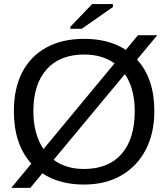

<svg xmlns="http://www.w3.org/2000/svg" viewBox="-20 -887 818 933"><path d="M730 -347.2Q730 -239.7 688.2 -159.4Q646.5 -79.1 569.8 -34.7Q493.2 9.8 388.2 9.8Q267.6 9.8 186 -44.9L127.4 25.9H34.7L132.3 -91.8Q47.4 -185.5 47.4 -347.2Q47.4 -457.5 88.1 -535.9Q128.9 -614.3 205.3 -656.2Q281.7 -698.2 389.2 -698.2Q509.8 -698.2 591.3 -644.5L650.4 -715.8H744.1L646 -597.7Q730 -504.9 730 -347.2ZM142.1 -347.2Q142.1 -235.4 191.4 -162.6L536.6 -579.1Q476.1 -622.1 389.2 -622.1Q271 -622.1 206.5 -549.8Q142.1 -477.5 142.1 -347.2ZM634.8 -347.2Q634.8 -456.1 586.9 -526.9L240.7 -110.4Q299.8 -65.9 388.2 -65.9Q507.3 -65.9 571 -139.4Q634.8 -212.9 634.8 -347.2ZM528.8 -853 377.4 -747.1H321.8V-756.8L427.7 -867.2H528.8Z"/></svg>

Font: Arimo Nerd Font
Style: Regular
Weight: 400
Designer: Steve Matteson
Foundry: Monotype Imaging Inc.
Version: Version 1.33;Nerd Fonts 3.2.1